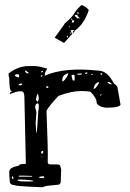

<svg xmlns="http://www.w3.org/2000/svg" viewBox="-20 -742 527 780"><path d="M378.9 -455.1Q417 -455.1 443.4 -401.4Q448.2 -401.4 457 -388.7L469.7 -316.4Q462.9 -304.7 418 -304.7H408.2Q372.1 -310.5 372.1 -329.1Q372.1 -342.8 349.6 -367.2Q346.7 -372.1 307.6 -372.1Q270.5 -372.1 217.8 -352.5Q180.7 -313.5 168.9 -292Q175.8 -125 173.8 -83Q173.8 -74.2 185.5 -74.2H209Q224.6 -73.2 224.6 -68.4V-67.4L228.5 -54.7L226.6 0L220.7 7.8L174.8 12.7H170.9L151.4 18.6Q39.1 14.6 39.1 9.8Q19.5 9.8 19.5 -7.8Q17.6 -25.4 17.6 -43.9Q17.6 -62.5 55.7 -68.4Q55.7 -76.2 82 -76.2L85 -77.1V-79.1L79.1 -346.7Q79.1 -371.1 66.4 -371.1H60.5Q48.8 -371.1 21.5 -360.4L19.5 -362.3V-364.3Q19.5 -366.2 27.3 -369.1V-371.1Q17.6 -371.1 17.6 -425.8Q15.6 -425.8 14.6 -443.4Q53.7 -473.6 96.7 -473.6H121.1Q135.7 -473.6 170.9 -463.9V-460.9Q162.1 -447.3 162.1 -441.4V-434.6Q241.2 -469.7 378.9 -455.1ZM123 -307.6V-302.7Q127.9 -293 127.9 -282.2Q127 -278.3 125 -242.2L127 -203.1H127.9Q130.9 -203.1 135.7 -293.9Q137.7 -293.9 137.7 -313.5Q136.7 -322.3 132.8 -322.3H130.9Q123 -317.4 123 -307.6ZM64.5 -12.7 51.8 -11.7V-9.8Q51.8 -4.9 80.1 -4.9H109.4L116.2 -5.9Q116.2 -10.7 64.5 -12.7ZM233.4 -413.1V-411.1Q242.2 -411.1 256.8 -439.5V-444.3H255.9Q230.5 -436.5 233.4 -413.1ZM359.4 -381.8H364.3Q369.1 -382.8 382.8 -405.3V-406.2Q382.8 -408.2 378.9 -408.2Q362.3 -400.4 362.3 -387.7Q361.3 -387.7 359.4 -381.8ZM134.8 -359.4H130.9L126 -338.9Q126 -334 131.8 -329.1H132.8Q135.7 -329.1 137.7 -342.8ZM270.5 -434.6 275.4 -415H283.2V-435.5L280.3 -438.5H277.3Q270.5 -437.5 270.5 -434.6ZM57.6 -28.3 55.7 -26.4 56.6 -24.4H110.4V-27.3L77.1 -28.3ZM40 -435.5Q47.9 -427.7 56.6 -427.7L57.6 -429.7V-436.5L53.7 -441.4Q40 -439.5 40 -435.5ZM138.7 -21.5 141.6 -18.6H156.2L160.2 -22.5Q160.2 -24.4 155.3 -26.4Q138.7 -24.4 138.7 -21.5ZM419.9 -409.2H417V-407.2Q424.8 -399.4 430.7 -399.4H433.6V-401.4Q425.8 -409.2 419.9 -409.2ZM85 -455.1H82V-451.2L87.9 -444.3H96.7V-446.3ZM55.7 -397.5V-395.5H58.6Q69.3 -395.5 70.3 -399.4L68.4 -402.3H66.4Q57.6 -402.3 55.7 -397.5ZM305.7 -443.4 293.9 -442.4V-441.4L295.9 -438.5H305.7Q312.5 -438.5 313.5 -442.4L311.5 -443.4ZM151.4 -128.9 147.5 -126V-118.2H151.4L155.3 -121.1V-127L153.3 -128.9ZM34.2 -22.5 30.3 -26.4 28.3 -22.5V-18.6L30.3 -15.6H34.2ZM170.9 -391.6 167 -390.6V-387.7L170.9 -384.8H173.8L176.8 -387.7V-390.6ZM325.2 -444.3V-442.4H332L335.9 -445.3L333 -448.2Q325.2 -446.3 325.2 -444.3ZM389.6 -444.3 387.7 -442.4V-441.4L389.6 -438.5H393.6L395.5 -441.4V-442.4L393.6 -444.3ZM152.3 -454.1 147.5 -452.1V-448.2H152.3L155.3 -452.1ZM149.4 -436.5 145.5 -433.6V-431.6L147.5 -429.7L152.3 -433.6V-436.5ZM386.7 -355.5V-353.5H388.7L392.6 -356.4V-359.4H391.6Q386.7 -356.4 386.7 -355.5ZM353.5 -441.4 349.6 -438.5V-437.5H354.5L356.4 -439.5V-441.4ZM151.4 -107.4H149.4V-103.5H151.4ZM277.3 -613.3H276.4L272.5 -609.4Q279.3 -618.2 281.2 -619.1V-620.1H274.4L266.6 -618.2V-617.2L271.5 -609.4L274.4 -605.5L249 -577.1L240.2 -567.4L202.1 -588.9L240.2 -641.6Q242.2 -647.5 245.1 -648.4Q275.4 -674.8 282.2 -688.5Q293.9 -707 311.5 -721.7Q330.1 -714.8 340.8 -701.2Q321.3 -642.6 283.2 -617.2V-614.3L275.4 -606.4ZM305.7 -666 293.9 -678.7Q304.7 -692.4 294.9 -692.4H293V-690.4L297.9 -683.6L293.9 -681.6H286.1L284.2 -679.7V-678.7V-676.8Q289.1 -673.8 294.9 -666Q294.9 -670.9 305.7 -666ZM280.3 -651.4V-652.3Q281.2 -659.2 277.3 -660.2H275.4L272.5 -658.2Q271.5 -654.3 272.5 -651.9Q273.4 -649.4 277.3 -650.4ZM254.9 -596.7H252L251 -593.8L255.9 -588.9H256.8ZM269.5 -609.4 268.6 -612.3 265.6 -608.4V-607.4L266.6 -603.5L269.5 -606.4ZM273.4 -663.1 271.5 -667 269.5 -666Q269.5 -661.1 270.5 -661.1H273.4ZM263.7 -633.8 262.7 -634.8H259.8V-632.8L261.7 -630.9H263.7Z"/></svg>

Font: Love Ya Like A Sister
Style: Regular
Weight: 400
Designer: Kimberly Geswein
Foundry: Kimberly Geswein
Version: Version 1.002 2007